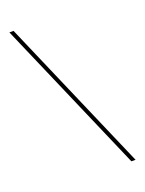

<svg xmlns="http://www.w3.org/2000/svg" viewBox="-152 -843 720 955"><g transform="rotate(-20 208.5 -365.0)"><path d="M395 40H373L22 -770H44Z"/></g></svg>

Font: M PLUS 1 Thin Thin
Style: Regular
Weight: 250
Version: Version 1.001